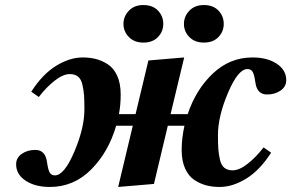

<svg xmlns="http://www.w3.org/2000/svg" viewBox="-20 -730 1156 762"><path d="M789 -710Q826 -710 847 -688Q868 -666 868 -635Q868 -605 847 -583Q826 -561 789 -561Q753 -561 731.5 -583Q710 -605 710 -635Q710 -665 731.5 -687.5Q753 -710 789 -710ZM549 -710Q586 -710 607 -688Q628 -666 628 -635Q628 -605 607 -583Q586 -561 549 -561Q513 -561 491.5 -583Q470 -605 470 -635Q470 -665 491.5 -687.5Q513 -710 549 -710ZM44 -78Q44 -104 66.5 -119.5Q89 -135 120 -135Q159 -135 166 -90Q171 -54 178 -44Q185 -34 198 -34Q235 -34 275 -128Q315 -222 315 -296Q315 -332 313.5 -352Q312 -372 307 -394Q302 -416 289.5 -426Q277 -436 257 -436Q230 -436 196.5 -409.5Q163 -383 134 -345L104 -366Q149 -436 203 -469Q257 -502 308 -502Q336 -502 360 -496Q384 -490 407.5 -475Q431 -460 445 -429.5Q459 -399 459 -355Q459 -313 452 -277H518L569 -490L711 -502L657 -277H725Q757 -374 824.5 -438Q892 -502 982 -502Q1041 -502 1078.5 -477Q1116 -452 1116 -412Q1116 -386 1093.5 -370.5Q1071 -355 1040 -355Q1001 -355 994 -400Q989 -436 982 -446Q975 -456 962 -456Q925 -456 885 -362Q845 -268 845 -194Q845 -158 846.5 -138Q848 -118 853 -96Q858 -74 870.5 -64Q883 -54 903 -54Q930 -54 963.5 -80.5Q997 -107 1026 -145L1056 -124Q1011 -54 957 -21Q903 12 852 12Q824 12 800 6Q776 0 752.5 -15Q729 -30 715 -60.5Q701 -91 701 -135Q701 -181 712 -231H646L591 0L449 12L507 -231H441Q411 -127 342 -57.5Q273 12 178 12Q119 12 81.5 -13Q44 -38 44 -78Z"/></svg>

Font: Lingua Franca
Style: Bold Italic
Weight: 700
Italic angle: -13°
Version: Version 1.19